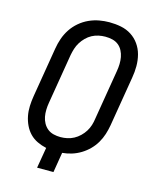

<svg xmlns="http://www.w3.org/2000/svg" viewBox="-112 -820 724 896"><g transform="rotate(15 250.0 -371.5)"><path d="M154 0 171 -100Q148 -105 127 -115Q106 -125 90.5 -141Q75 -157 65 -178Q55 -199 50.5 -222Q46 -245 47 -269.5Q48 -294 52 -318L92 -559Q96 -584 104.5 -608.5Q113 -633 127.5 -655Q142 -677 162.5 -694.5Q183 -712 207 -723Q231 -734 256 -738.5Q281 -743 305 -743Q334 -743 361.5 -737.5Q389 -732 411.5 -717.5Q434 -703 449.5 -681Q465 -659 472 -632.5Q479 -606 479 -577.5Q479 -549 474 -521L434 -280Q430 -257 423 -235Q416 -213 404 -192.5Q392 -172 375 -155Q358 -138 337.5 -125.5Q317 -113 294.5 -106Q272 -99 249 -97L233 0ZM222 -166Q238 -166 254.5 -169.5Q271 -173 286 -181Q301 -189 314 -201.5Q327 -214 336 -228.5Q345 -243 350 -259Q355 -275 357 -291L397 -532Q400 -549 400.5 -566.5Q401 -584 398 -600Q395 -616 387.5 -630.5Q380 -645 367.5 -655Q355 -665 338.5 -669Q322 -673 304 -673Q288 -673 271.5 -669.5Q255 -666 240 -658Q225 -650 212.5 -637.5Q200 -625 191 -610.5Q182 -596 177 -580Q172 -564 169 -548L129 -307Q126 -290 125.5 -272.5Q125 -255 128 -239Q131 -223 139 -208.5Q147 -194 159.5 -184Q172 -174 188.5 -170Q205 -166 222 -166Z"/></g></svg>

Font: Iosevka SS04 Oblique
Style: Regular
Weight: 400
Italic angle: -9°
Monospace: yes
Designer: Belleve Invis
Foundry: Belleve Invis
Version: Version 19.0.0; ttfautohint (v1.8.4)